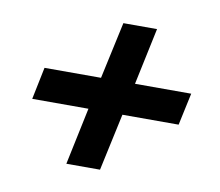

<svg xmlns="http://www.w3.org/2000/svg" viewBox="-61 -604 722 629"><g transform="rotate(10 300.0 -289.0)"><path d="M197 -46 237 -236H50L72 -343H260L301 -532H413L373 -343H560L537 -236H350L309 -46Z"/></g></svg>

Font: Geist Mono SemiBold
Style: Italic
Weight: 600
Italic angle: -12°
Monospace: yes
Designer: Basement.studio, Andrés Briganti, Mateo Zaragoza
Foundry: Basement.studio, Vercel, Andrés Briganti, Guido Ferreyra, Mateo Zaragoza
Version: Version 1.500; ttfautohint (v1.8.4.7-5d5b)